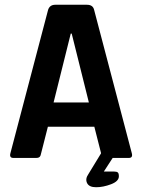

<svg xmlns="http://www.w3.org/2000/svg" viewBox="-20 -663 596 806"><path d="M521 0H453L416 57H457Q470 57 474.5 61Q479 65 479 77Q479 98 446 110.5Q413 123 383.5 123Q354 123 345.5 105.5Q337 88 351 68L404 -19V-21L376 -131H181L153 -21Q151 -9 146.5 -4.5Q142 0 132 0H36Q18 0 24 -21L182 -622Q189 -643 212 -643H345Q370 -643 375 -622L533 -21Q539 0 521 0ZM205 -233H353L281 -522H277Z"/></svg>

Font: Rajdhani
Style: Bold
Weight: 700
Designer: Satya Rajpurohit, Jyotish Sonowal
Foundry: Indian Type Foundry
Version: Version 1.201 February 1, 2022